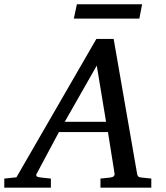

<svg xmlns="http://www.w3.org/2000/svg" viewBox="-73 -867 766 887"><path d="M374 -564 226.1 -304.2H417ZM391.1 0V-42L437 -46.9Q459 -49.8 456.1 -65.9L425.8 -256.8H199.2L97.2 -65.9Q91.8 -56.2 96.9 -52.2Q102.1 -48.3 116.2 -46.9L162.1 -42V0H-53.2V-42L2.9 -47.9L372.1 -687H452.1L560.1 -65.9Q561.5 -56.2 565.4 -52Q569.3 -47.9 580.1 -46.9L626 -42V0ZM570.8 -781.2H268.1L282.2 -847.2H583.5Z"/></svg>

Font: Charis SIL Am
Style: Italic
Weight: 400
Italic angle: -11°
Foundry: SIL International
Version: Version 5.000